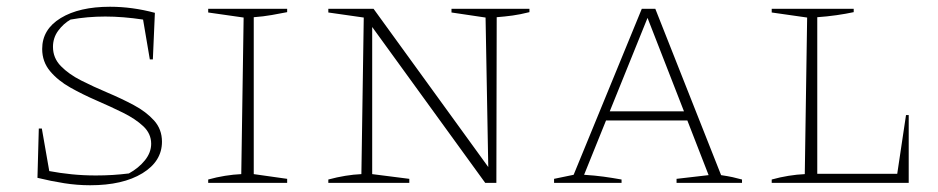

<svg xmlns="http://www.w3.org/2000/svg" viewBox="-20 -542 2780 569"><path d="M247 7Q209 7 170.5 1Q132 -5 91 -15L95 -161H104L126 -35Q158 -29 192.5 -25.5Q227 -22 264 -22Q290 -22 314 -23.5Q338 -25 362 -28Q391 -44 409.5 -67Q428 -90 428 -116Q428 -146 404.5 -168Q381 -190 344.5 -208Q308 -226 266.5 -244Q225 -262 188.5 -282.5Q152 -303 128.5 -331Q105 -359 105 -397Q105 -455 160 -488.5Q215 -522 306 -522Q372 -522 439 -504L433 -366H424L404 -484Q344 -493 292 -493Q239 -493 189 -484Q168 -472 152.5 -451Q137 -430 137 -403Q137 -370 160.5 -346Q184 -322 220.5 -303.5Q257 -285 298.5 -267.5Q340 -250 376.5 -230.5Q413 -211 436.5 -185Q460 -159 460 -122Q460 -64 402 -28.5Q344 7 247 7Z M597 0V-10Q622 -17 647 -21Q672 -25 695 -26L702 -490L597 -505V-516H831V-506Q811 -502 785.5 -497.5Q760 -493 732 -491V-26L831 -12V0Z M1318 -516H1549V-506Q1521 -499 1499 -496Q1477 -493 1452 -491L1451 0H1418L1083 -462V-26L1193 -12V0H953V-10Q979 -17 1003.5 -21Q1028 -25 1051 -26L1058 -490L953 -505V-516H1087L1427 -47L1419 -490L1318 -505Z M2117 -23Q2129 -21 2135.5 -20Q2142 -19 2151 -17Q2160 -15 2179 -10V0H1985V-12L2080 -23L2017 -185H1776L1711 -24Q1743 -22 1768.5 -18.5Q1794 -15 1822 -10V0H1622V-12L1680 -24L1882 -516H1922ZM1787 -212H2007L1899 -489Z M2665 -201H2673V0H2267V-10Q2292 -17 2317 -21Q2342 -25 2365 -26L2372 -490L2267 -505V-516H2510V-506Q2487 -501 2459 -497Q2431 -493 2402 -491V-27H2639Z"/></svg>

Font: Piazzolla SC Thin
Style: Regular
Weight: 100
Designer: Juan Pablo del Peral
Foundry: Huerta Tipografica
Version: Version 1.330